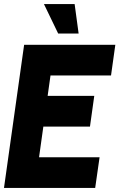

<svg xmlns="http://www.w3.org/2000/svg" viewBox="-30 -919 606 939"><path d="M-10.5 0 88 -700H534L513 -550H217L203 -450H431L410 -300H182L161 -150H457L435.5 0ZM185 -899H335L354.5 -755H254.5Z"/></svg>

Font: Urbanist Black
Style: Italic
Weight: 900
Italic angle: -8°
Designer: Corey Hu
Foundry: Corey Hu
Version: Version 1.330; ttfautohint (v1.8.4.7-5d5b)